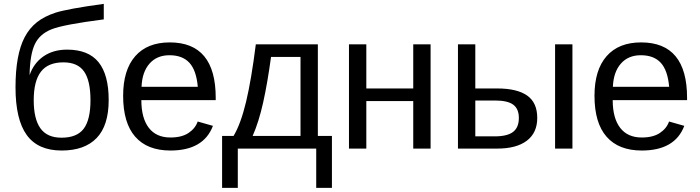

<svg xmlns="http://www.w3.org/2000/svg" viewBox="-20 -753 3546 973"><path d="M319.8 -501.5Q428.2 -501.5 479.5 -437.7Q530.8 -374 530.8 -246.1Q530.8 -116.7 469.7 -53.5Q408.7 9.8 292.5 9.8Q172.4 9.8 115.5 -68.8Q58.6 -147.5 58.6 -310.5Q58.6 -476.1 105 -564.5Q128.9 -609.9 166.7 -640.1Q204.6 -670.4 262.2 -689Q291 -698.2 351.8 -709.5Q412.6 -720.7 505.9 -733.4V-654.8Q300.3 -628.4 241.2 -604.5Q180.7 -580.6 156.2 -528.3Q131.8 -476.1 129.9 -372.1Q150.9 -433.1 200.2 -467.3Q249.5 -501.5 319.8 -501.5ZM438.5 -245.1Q438.5 -343.8 406.2 -390.4Q374 -437 301.3 -437Q223.6 -437 187.3 -389.6Q150.9 -342.3 150.9 -245.1Q150.9 -150.4 184.8 -102.8Q218.8 -55.2 291.5 -55.2Q370.1 -55.2 404.3 -100.8Q438.5 -146.5 438.5 -245.1Z M696.3 -245.6Q696.3 -154.8 733.9 -105.5Q771.5 -56.2 843.8 -56.2Q900.9 -56.2 935.3 -79.1Q969.7 -102.1 981.9 -137.2L1059.1 -115.2Q1011.7 9.8 843.8 9.8Q726.6 9.8 665.3 -60.1Q604 -129.9 604 -267.6Q604 -398.4 665.3 -468.3Q726.6 -538.1 840.3 -538.1Q1073.2 -538.1 1073.2 -257.3V-245.6ZM982.4 -313Q975.1 -396.5 939.9 -434.8Q904.8 -473.1 838.9 -473.1Q774.9 -473.1 737.5 -430.4Q700.2 -387.7 697.3 -313Z M1185.1 0V199.2H1105.5V-64H1163.6Q1200.2 -125 1227.1 -237.3Q1253.9 -349.6 1276.4 -528.3H1590.8V-64H1662.1V199.2H1582.5V0ZM1260.3 -64H1502.9V-464.4H1353.5Q1335.4 -331.5 1313.5 -233.2Q1291.5 -134.8 1260.3 -64Z M1836.4 -240.7V0H1748.5V-528.3H1836.4V-304.7H2074.2V-528.3H2162.1V0H2074.2V-240.7Z M2500 -304.7Q2600.1 -304.7 2651.4 -268.8Q2702.6 -232.9 2702.6 -155.3Q2702.6 -80.1 2649.9 -40Q2597.2 0 2500.5 0H2300.8V-528.3H2388.7V-304.7ZM2880.9 -528.3V0H2793V-528.3ZM2388.7 -62H2487.3Q2550.8 -62 2580.1 -84.5Q2609.4 -106.9 2609.4 -155.3Q2609.4 -201.2 2581.1 -222.4Q2552.7 -243.7 2487.8 -243.7H2388.7Z M3085 -245.6Q3085 -154.8 3122.6 -105.5Q3160.2 -56.2 3232.4 -56.2Q3289.6 -56.2 3324 -79.1Q3358.4 -102.1 3370.6 -137.2L3447.8 -115.2Q3400.4 9.8 3232.4 9.8Q3115.2 9.8 3054 -60.1Q2992.7 -129.9 2992.7 -267.6Q2992.7 -398.4 3054 -468.3Q3115.2 -538.1 3229 -538.1Q3461.9 -538.1 3461.9 -257.3V-245.6ZM3371.1 -313Q3363.8 -396.5 3328.6 -434.8Q3293.5 -473.1 3227.5 -473.1Q3163.6 -473.1 3126.2 -430.4Q3088.9 -387.7 3085.9 -313Z"/></svg>

Font: Arimo
Style: Regular
Weight: 400
Designer: Steve Matteson
Foundry: Monotype Imaging Inc.
Version: Version 1.33